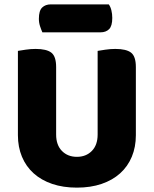

<svg xmlns="http://www.w3.org/2000/svg" viewBox="-20 -841 704 879"><path d="M332 18Q269 18 219 1Q169 -16 134 -47.5Q99 -79 80.5 -123.5Q62 -168 62 -222V-608Q74 -610 97 -613.5Q120 -617 143 -617Q193 -617 215 -600Q237 -583 237 -534V-225Q237 -177 263.5 -150Q290 -123 332 -123Q374 -123 400.5 -150Q427 -177 427 -225V-608Q439 -610 462 -613.5Q485 -617 508 -617Q558 -617 580 -600Q602 -583 602 -534V-222Q602 -168 583.5 -123.5Q565 -79 530 -47.5Q495 -16 445 1Q395 18 332 18ZM174 -693Q169 -704 163.5 -720.5Q158 -737 158 -755Q158 -792 173 -806.5Q188 -821 213 -821H478Q486 -810 490 -793.5Q494 -777 494 -759Q494 -722 479.5 -707.5Q465 -693 440 -693Z"/></svg>

Font: Baloo Paaji 2 ExtraBold
Style: Regular
Weight: 800
Designer: Shuchita Grover, Noopur Datye and Ek Type
Foundry: Ek Type
Version: Version 1.640;hotconv 1.0.111;makeotfexe 2.5.65597; ttfautoh